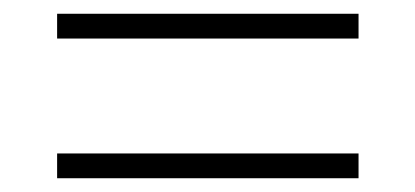

<svg xmlns="http://www.w3.org/2000/svg" viewBox="-20 -492 603 279"><path d="M63 -436H501V-472H63ZM63 -233H501V-269H63Z"/></svg>

Font: Noto Sans Mono SemiCondensed ExtraLight
Style: Regular
Weight: 200
Width: 4
Designer: Monotype Design Team
Foundry: Monotype Imaging Inc.
Version: Version 2.014